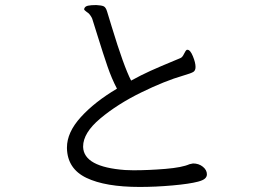

<svg xmlns="http://www.w3.org/2000/svg" viewBox="-20 -740 1040 760"><path d="M799 -50Q799 -40 791 -33Q783 -26 764 -21Q730 -12 663 -6Q596 0 533 0Q397 0 322 -36Q247 -72 245 -153V-156Q245 -216 300 -276.5Q355 -337 443 -389Q422 -429 405.5 -477Q389 -525 366 -599L345 -666Q343 -671 339 -677Q335 -683 331 -687Q329 -689 321 -694.5Q313 -700 313 -704L314 -707Q317 -715 328.5 -717.5Q340 -720 361 -720Q382 -719 390.5 -715Q399 -711 404 -694L422 -635Q470 -477 499 -421Q539 -443 575.5 -459.5Q612 -476 670 -500L694 -510Q702 -513 708.5 -527Q715 -541 720 -543H722Q733 -543 743.5 -517.5Q754 -492 754 -475Q754 -461 745.5 -455.5Q737 -450 706 -441Q633 -420 539 -374Q445 -328 377 -271Q309 -214 309 -160V-158Q312 -79 475 -67L508 -66Q569 -66 635 -71.5Q701 -77 730 -90L744 -93Q767 -93 783 -80Q799 -67 799 -50Z"/></svg>

Font: Iansui
Style: Regular
Weight: 400
Designer: But Ko / Fontworks Inc.
Foundry: zi-hi.com / Fontworks Inc.
Version: Version 1.002